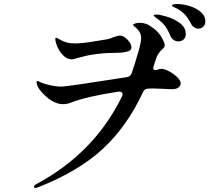

<svg xmlns="http://www.w3.org/2000/svg" viewBox="-20 -898 1040 951"><path d="M997 -793Q997 -775 986.5 -765.5Q976 -756 962 -756Q952 -756 942 -762.5Q932 -769 926 -781Q912 -808 897.5 -824Q883 -840 860 -854Q854 -857 843 -862Q832 -867 832 -871Q832 -878 859 -878Q885 -878 917.5 -868.5Q950 -859 973.5 -839.5Q997 -820 997 -793ZM900 -730Q900 -711 889 -702Q878 -693 863 -693Q851 -693 840.5 -700Q830 -707 824 -720Q813 -748 798.5 -768Q784 -788 761 -804Q756 -808 748.5 -813.5Q741 -819 741 -822Q741 -826 755 -826Q771 -826 806.5 -815.5Q842 -805 871 -783.5Q900 -762 900 -730ZM875 -486Q875 -473 864 -464.5Q853 -456 831 -456L789 -458L733 -460Q721 -460 713 -459Q696 -458 689 -443Q609 -271 488.5 -160Q368 -49 170 29Q162 33 155 33Q148 33 148 27Q148 20 160 14Q447 -140 584 -420Q587 -426 587 -431Q587 -438 581.5 -441.5Q576 -445 566 -444Q409 -420 332 -390Q313 -382 292 -382Q235 -382 177 -453Q170 -462 165.5 -473Q161 -484 161 -491Q161 -497 166 -497Q168 -497 179 -491.5Q190 -486 201 -483Q246 -469 285 -469Q310 -469 609 -516Q626 -519 632 -535Q648 -580 666 -644Q667 -648 673 -671Q679 -694 679 -709Q679 -728 671 -740Q663 -753 651 -762.5Q639 -772 639 -775Q639 -778 648.5 -781.5Q658 -785 671 -785Q695 -785 715 -775Q740 -760 757 -743.5Q774 -727 787 -701Q796 -684 796 -674Q796 -668 792.5 -663.5Q789 -659 784 -654Q762 -635 753 -607L741 -571Q739 -563 739 -561Q739 -551 750 -551Q757 -551 761 -553Q769 -557 781 -557Q794 -557 817 -545Q840 -533 857.5 -516Q875 -499 875 -486ZM261 -674Q254 -693 254 -703Q254 -706 254.5 -708.5Q255 -711 258 -711Q261 -711 267.5 -707Q274 -703 280 -700Q295 -692 311 -687.5Q327 -683 354 -683Q380 -683 418.5 -688.5Q457 -694 502 -702Q521 -704 542 -714Q566 -722 574 -722Q592 -722 611.5 -701.5Q631 -681 631 -663Q631 -646 604 -641Q583 -636 546 -636Q491 -636 435 -627Q410 -623 390.5 -617.5Q371 -612 365 -611Q344 -604 336 -604Q312 -604 292 -624.5Q272 -645 261 -674Z"/></svg>

Font: Shippori Mincho B1 SemiBold
Style: Regular
Weight: 600
Designer: FONTDASU
Foundry: FONTDASU / Google Inc. / but / Adobe
Version: Version 3.110; ttfautohint (v1.8.3)